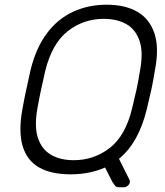

<svg xmlns="http://www.w3.org/2000/svg" viewBox="-20 -730 702 815"><path d="M484 65Q473 65 467 56.5Q461 48 457 42L426 -19Q360 10 280 10Q197 10 145.5 -19.5Q94 -49 76 -110.5Q58 -172 75 -266Q83 -311 91.5 -350Q100 -389 110 -434Q133 -527 179 -588.5Q225 -650 290 -680Q355 -710 433 -710Q511 -710 563 -680Q615 -650 635.5 -588.5Q656 -527 638 -434Q631 -389 622.5 -350Q614 -311 603 -266Q568 -123 485 -56L530 34Q532 38 531 45Q529 53 521.5 59Q514 65 506 65ZM293 -50Q379 -50 446 -102Q513 -154 541 -271Q552 -316 559.5 -350Q567 -384 574 -429Q589 -507 572.5 -556Q556 -605 516.5 -627.5Q477 -650 420 -650Q335 -650 268 -598Q201 -546 172 -429Q162 -384 154.5 -350Q147 -316 139 -271Q125 -193 141 -144.5Q157 -96 196.5 -73Q236 -50 293 -50Z"/></svg>

Font: Rubik Light
Style: Italic
Weight: 300
Italic angle: -12°
Designer: Hubert and Fischer
Foundry: Hubert and Fischer
Version: Version 2.300;gftools[0.9.30]